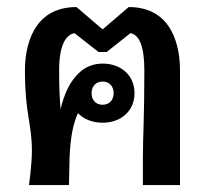

<svg xmlns="http://www.w3.org/2000/svg" viewBox="-20 -532 594 552"><path d="M275 -297.5C295 -297.5 306.7 -283.3 306.7 -264.2C306.7 -245 295 -230.8 275 -230.8C255 -230.8 243.3 -245 243.3 -264.2C243.3 -283.3 255 -297.5 275 -297.5ZM275 -349.2C249.2 -349.2 226.7 -340 210 -325C180.8 -299.2 164.2 -260.8 154.2 -218.3C151.7 -245.8 150 -281.7 150 -329.2C150 -400.8 168.3 -431.7 194.2 -436.7L263.3 -382.5H275H286.7L355 -436.7C380 -431.7 395 -400.8 395 -329.2C395 -195.8 390.8 -135 390.8 -79.2V0H497.5V-329.2C497.5 -394.2 478.3 -511.7 350 -511.7L275 -447.5L200 -511.7C71.7 -511.7 51.7 -394.2 51.7 -329.2C51.7 -202.5 71.7 -179.2 71.7 -97.5C71.7 -59.2 63.3 0 63.3 0H178.3L180 -79.2C182.5 -139.2 190.8 -178.3 204.2 -206.7C220.8 -189.2 245.8 -179.2 275 -179.2C327.5 -179.2 366.7 -212.5 366.7 -264.2C366.7 -315.8 327.5 -349.2 275 -349.2Z"/></svg>

Font: Boon SemiBold
Style: Regular
Weight: 600
Designer: Sungsit Sawaiwan
Foundry: FontUni
Version: Version 2.0